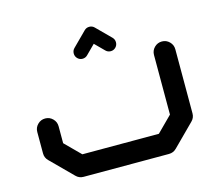

<svg xmlns="http://www.w3.org/2000/svg" viewBox="-124 -1076 1382 1231"><g transform="rotate(-15 567.0 -460.0)"><path d="M426.8 -779.8Q426.8 -799.3 440.4 -813L533.7 -906.2Q547.4 -919.9 566.9 -919.9Q586.4 -919.9 600.1 -906.2L693.4 -813Q707 -799.3 707 -779.8Q707 -760.3 693.4 -746.6Q679.7 -732.9 660.6 -732.9Q641.1 -732.9 627.4 -746.6L566.9 -807.1L506.3 -746.6Q492.7 -732.9 473.1 -732.9Q454.1 -732.9 440.4 -746.6Q426.8 -760.3 426.8 -779.8ZM1063 -212.4Q1063 -183.1 1042 -162.6L900.4 -21Q879.9 0 850.1 0H283.2Q253.9 0 233.4 -21L91.8 -162.6Q70.8 -183.1 70.8 -212.4V-354.5Q70.8 -383.8 91.6 -404.5Q112.3 -425.3 141.6 -425.3Q170.9 -425.3 191.7 -404.5Q212.4 -383.8 212.4 -354.5V-242.2L313 -141.6H820.8L921.4 -242.2V-637.7Q921.4 -667 942.1 -687.7Q962.9 -708.5 992.2 -708.5Q1021.5 -708.5 1042.2 -687.7Q1063 -667 1063 -637.7Z"/></g></svg>

Font: Robtronika
Style: Regular
Weight: 400
Designer: GGBot
Version: 1.00